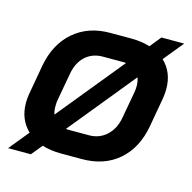

<svg xmlns="http://www.w3.org/2000/svg" viewBox="-90 -632 766 765"><g transform="rotate(15 293.0 -250.0)"><path d="M556 -349Q556 -331 553 -311L531 -187Q514 -95 454.5 -43.5Q395 8 303 8H216Q175 8 139 -3L102 42H8L75 -40Q30 -83 30 -151Q30 -169 33 -187L55 -311Q72 -403 132 -455Q192 -507 282 -507H369Q411 -507 447 -496L484 -542H578L511 -460Q556 -417 556 -349ZM147 -168Q147 -148 152 -135L374 -407Q371 -408 363 -408H279Q235 -408 206 -381Q177 -354 169 -305L149 -194Q147 -185 147 -168ZM439 -330Q439 -349 433 -364L211 -92Q214 -91 222 -91H306Q349 -91 379 -119Q409 -147 417 -194L437 -305Q439 -314 439 -330Z"/></g></svg>

Font: Bai Jamjuree SemiBold
Style: Italic
Weight: 600
Italic angle: -10°
Version: Version 1.000; ttfautohint (v1.6)